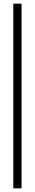

<svg xmlns="http://www.w3.org/2000/svg" viewBox="-20 -801 190 1052"><path d="M53 -781H98V231H53Z"/></svg>

Font: Foglihten068fMac
Style: Regular
Weight: 500
Designer: gluk (gluksza@wp.pl)
Foundry: gluk (gluksza@wp.pl)
Version: Version 0.68